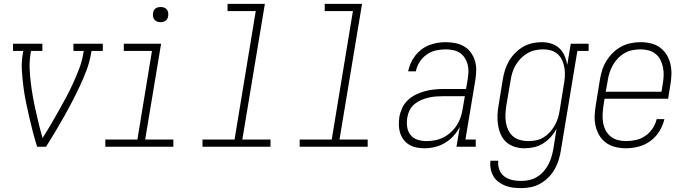

<svg xmlns="http://www.w3.org/2000/svg" viewBox="-20 -755 3540 988"><path d="M171 0Q159 -38 149 -76.5Q139 -115 130 -154Q121 -193 113 -232.5Q105 -272 100 -312.5Q95 -353 92.5 -394Q90 -435 97 -477L100 -493H47V-530H198V-493H140L137 -477Q131 -439 132.5 -402Q134 -365 138.5 -328.5Q143 -292 149.5 -256Q156 -220 164 -184.5Q172 -149 180.5 -114Q189 -79 199 -45Q221 -79 241.5 -114Q262 -149 282 -184.5Q302 -220 321 -255.5Q340 -291 356.5 -327.5Q373 -364 387.5 -401.5Q402 -439 408 -477L411 -493H358V-530H509V-493H451L448 -477Q441 -435 425.5 -394Q410 -353 391 -312.5Q372 -272 351.5 -232.5Q331 -193 309 -154Q287 -115 264 -76.5Q241 -38 217 0Z M522 0V-37H687L762 -493H617V-530H809L727 -37H872V0ZM806 -641Q797 -641 788.5 -644Q780 -647 774.5 -654Q769 -661 767.5 -670.5Q766 -680 768 -690Q769 -696 772 -702Q775 -708 781 -712Q787 -716 793.5 -717.5Q800 -719 806 -719Q816 -719 824.5 -716Q833 -713 838.5 -706Q844 -699 845.5 -689.5Q847 -680 845 -670Q844 -664 840.5 -658Q837 -652 831.5 -648Q826 -644 819.5 -642.5Q813 -641 806 -641Z M1022 0V-37H1187L1296 -698H1151V-735H1343L1227 -37H1372V0Z M1522 0V-37H1687L1796 -698H1651V-735H1843L1727 -37H1872V0Z M2165 8Q2143 8 2123 4Q2103 0 2086 -10Q2069 -20 2057 -36Q2045 -52 2039 -71Q2033 -90 2032.5 -111Q2032 -132 2035 -153Q2039 -176 2049.5 -199Q2060 -222 2078.5 -239.5Q2097 -257 2119.5 -268Q2142 -279 2166 -285.5Q2190 -292 2213.5 -294.5Q2237 -297 2260 -297H2378L2387 -349Q2390 -368 2390.5 -387.5Q2391 -407 2386 -425Q2381 -443 2371 -458Q2361 -473 2346 -483Q2331 -493 2312 -497Q2293 -501 2274 -501Q2249 -501 2223.5 -495.5Q2198 -490 2176 -474.5Q2154 -459 2139.5 -436.5Q2125 -414 2120 -388H2080Q2085 -410 2094 -430.5Q2103 -451 2117 -469Q2131 -487 2149.5 -501Q2168 -515 2189 -523Q2210 -531 2231.5 -534.5Q2253 -538 2274 -538Q2299 -538 2323.5 -533Q2348 -528 2368.5 -516Q2389 -504 2403 -484.5Q2417 -465 2424 -442Q2431 -419 2430.5 -393.5Q2430 -368 2426 -343L2375 -37H2428V0H2329L2346 -102Q2333 -77 2313.5 -55.5Q2294 -34 2269.5 -19.5Q2245 -5 2218 1.5Q2191 8 2165 8ZM2173 -29Q2195 -29 2217.5 -33Q2240 -37 2261 -47.5Q2282 -58 2300 -74.5Q2318 -91 2330.5 -110.5Q2343 -130 2350.5 -152Q2358 -174 2361 -196L2372 -260H2260Q2241 -260 2222.5 -258.5Q2204 -257 2184.5 -252.5Q2165 -248 2146.5 -240Q2128 -232 2112.5 -219Q2097 -206 2088 -188Q2079 -170 2076 -151Q2072 -127 2075 -103.5Q2078 -80 2091.5 -62Q2105 -44 2127 -36.5Q2149 -29 2173 -29Z M2663 213Q2641 213 2620 210.5Q2599 208 2580 200.5Q2561 193 2545 181Q2529 169 2519 151.5Q2509 134 2505 113.5Q2501 93 2504 72H2544Q2542 87 2545 102.5Q2548 118 2555.5 131Q2563 144 2575 153Q2587 162 2601 167Q2615 172 2631 174Q2647 176 2663 176Q2683 176 2703.5 171.5Q2724 167 2742.5 156Q2761 145 2776 128.5Q2791 112 2801 93Q2811 74 2817 54.5Q2823 35 2827 14L2844 -93Q2832 -70 2814.5 -50.5Q2797 -31 2775 -17Q2753 -3 2728 2.5Q2703 8 2679 8Q2653 8 2628.5 0.5Q2604 -7 2585.5 -23.5Q2567 -40 2557 -63Q2547 -86 2543 -111Q2539 -136 2540 -162.5Q2541 -189 2546 -215L2567 -345Q2571 -370 2578.5 -394Q2586 -418 2599 -440.5Q2612 -463 2630.5 -482Q2649 -501 2671.5 -514Q2694 -527 2718.5 -532.5Q2743 -538 2768 -538Q2793 -538 2817 -530.5Q2841 -523 2858.5 -506.5Q2876 -490 2885.5 -467.5Q2895 -445 2899 -421L2917 -530H3009V-493H2951L2866 20Q2862 45 2854.5 69Q2847 93 2834 116Q2821 139 2802 158Q2783 177 2760 190Q2737 203 2712 208Q2687 213 2663 213ZM2698 -29Q2718 -29 2738.5 -33Q2759 -37 2777 -48Q2795 -59 2809.5 -75Q2824 -91 2834.5 -109.5Q2845 -128 2851 -147.5Q2857 -167 2860 -187L2881 -317Q2885 -338 2886.5 -360Q2888 -382 2885 -402.5Q2882 -423 2874 -442Q2866 -461 2851.5 -475Q2837 -489 2817 -495Q2797 -501 2775 -501Q2754 -501 2733.5 -496.5Q2713 -492 2694 -481Q2675 -470 2659.5 -454Q2644 -438 2633 -419Q2622 -400 2616 -380Q2610 -360 2607 -339L2585 -209Q2582 -188 2581 -166Q2580 -144 2583.5 -123.5Q2587 -103 2596 -84.5Q2605 -66 2620.5 -53Q2636 -40 2656.5 -34.5Q2677 -29 2698 -29Z M3201 8Q3173 8 3146.5 1.5Q3120 -5 3099 -20Q3078 -35 3064.5 -57.5Q3051 -80 3045 -106Q3039 -132 3040 -160Q3041 -188 3046 -215L3067 -345Q3071 -370 3079 -395Q3087 -420 3101 -442.5Q3115 -465 3134.5 -484Q3154 -503 3177.5 -515.5Q3201 -528 3226.5 -533Q3252 -538 3277 -538Q3304 -538 3330.5 -531.5Q3357 -525 3377.5 -509.5Q3398 -494 3411.5 -471.5Q3425 -449 3430.5 -423Q3436 -397 3435 -369.5Q3434 -342 3429 -315L3418 -247H3091L3085 -209Q3082 -188 3081 -166Q3080 -144 3083.5 -123.5Q3087 -103 3096.5 -84.5Q3106 -66 3122 -53Q3138 -40 3158.5 -34.5Q3179 -29 3201 -29Q3226 -29 3251.5 -34.5Q3277 -40 3299.5 -55Q3322 -70 3337.5 -93Q3353 -116 3359 -142H3399Q3391 -109 3373 -79.5Q3355 -50 3327 -29.5Q3299 -9 3266 -0.5Q3233 8 3201 8ZM3384 -283 3390 -321Q3394 -342 3395 -364Q3396 -386 3392 -406.5Q3388 -427 3379 -445.5Q3370 -464 3354.5 -477Q3339 -490 3318.5 -495.5Q3298 -501 3276 -501Q3255 -501 3234.5 -497Q3214 -493 3194.5 -482Q3175 -471 3159.5 -454.5Q3144 -438 3133.5 -419.5Q3123 -401 3116.5 -380.5Q3110 -360 3107 -339L3097 -283Z"/></svg>

Font: Iosevka Curly Slab XLtObl
Style: Regular
Weight: 200
Italic angle: -9°
Monospace: yes
Designer: Belleve Invis
Foundry: Belleve Invis
Version: Version 11.1.0; ttfautohint (v1.8.3)